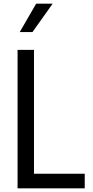

<svg xmlns="http://www.w3.org/2000/svg" viewBox="-20 -1020 505 1040"><path d="M175.8 -1000H265.1L155.8 -846.2H86.9ZM75.2 -750H164.1V-79.1H439V0H75.2Z"/></svg>

Font: ø
Style: ø
Weight: 400
Designer: Samuel Oakes
Foundry: Samuel Oakes
Version: Version 1.000;PS 001.000;hotconv 1.0.88;makeotf.lib2.5.64775